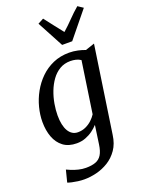

<svg xmlns="http://www.w3.org/2000/svg" viewBox="-195 -925 946 1263"><g transform="rotate(-20 278.5 -293.5)"><path d="M442.6 38Q434.6 97.7 406.3 138.5Q378 179.3 338.3 203.8Q298.5 228.2 254.3 239.1Q210.1 249.9 169.4 249.9Q147.2 249.9 124.3 246.9Q101.4 243.8 82.7 239.5Q63.9 235.2 54.1 231L75.3 147.5Q85.8 153.1 106.2 161.1Q126.6 169.2 152.2 175.7Q177.8 182.2 204.1 182.2Q245 182.2 272.1 172.1Q299.2 162.1 314.8 136.8Q330.4 111.6 336.7 66.5L355.2 -63.4Q338.7 -45 315.9 -28.3Q293.2 -11.6 264.7 -0.8Q236.3 10 203 10Q145.8 10 109.1 -17.7Q72.3 -45.5 54.8 -92.7Q37.2 -140 37.2 -199.1Q37.2 -248.4 50.5 -300.3Q63.8 -352.3 90.2 -399.9Q116.6 -447.6 155.3 -485.7Q194.1 -523.7 244.7 -545.9Q295.4 -568 357.8 -568Q387.4 -568 417.6 -561.4Q447.7 -554.9 468.2 -546.4L532.5 -568ZM418.2 -494Q403.5 -504.2 384.6 -508.8Q365.7 -513.3 346.1 -513.3Q304 -513.3 271.3 -493.9Q238.6 -474.4 214.9 -441.6Q191.2 -408.8 175.8 -368.6Q160.4 -328.3 153 -285.8Q145.6 -243.4 145.6 -205.1Q145.6 -169.9 151.5 -142.4Q157.4 -114.9 168.9 -95.5Q180.5 -76.1 197 -66Q213.6 -55.9 234.7 -55.9Q264.5 -55.9 289.5 -67.4Q314.6 -78.9 333.8 -96.9Q353 -114.9 364.9 -133.9ZM234.1 -815.6 273.9 -836.8Q298.9 -804.4 324.3 -771.6Q349.8 -738.8 375.9 -706.1Q412.9 -738.8 444.3 -771.6Q475.7 -804.4 513.5 -836.8L550.3 -812.2L403 -631.4H332.6Z"/></g></svg>

Font: Merriweather 7pt Light
Style: Italic
Weight: 300
Italic angle: -7.8°
Designer: Eben Sorkin
Foundry: Eben Sorkin
Version: Version 2.200;gftools[0.9.31]